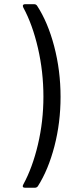

<svg xmlns="http://www.w3.org/2000/svg" viewBox="-20 -783 306 907"><path d="M159.2 96.2Q154.3 104 143.1 104H99.1Q90.8 104 88.4 99.9Q85.9 95.7 89.8 88.9Q133.3 9.3 159.2 -100.3Q185.1 -210 185.1 -326.2Q185.1 -444.3 159.2 -556.2Q133.3 -668 89.8 -748Q89.4 -749.5 88.9 -751.2Q88.4 -752.9 88.1 -753.7Q87.9 -754.4 87.9 -754.9Q87.9 -763.2 99.1 -763.2H141.1Q150.9 -763.2 155.8 -754.9Q206.1 -677.7 235.8 -564.9Q266.1 -449.7 266.1 -325.2Q266.1 -203.6 237.1 -92Q208 19.5 159.2 96.2Z"/></svg>

Font: Barlow
Style: Regular
Weight: 400
Designer: Jeremy Tribby
Foundry: Jeremy Tribby
Version: Version 1.101